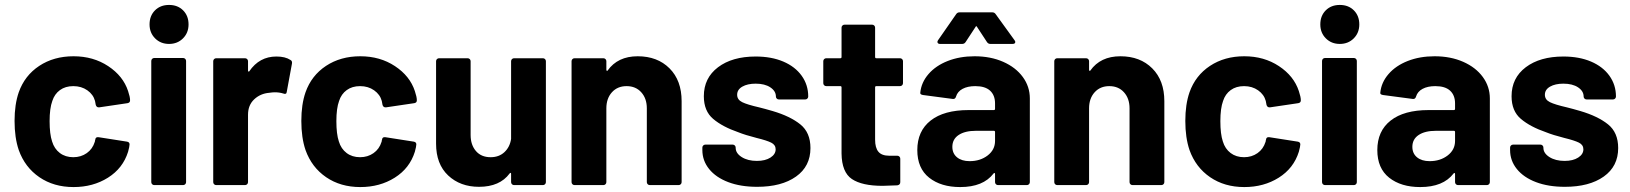

<svg xmlns="http://www.w3.org/2000/svg" viewBox="-20 -750 6606 778"><path d="M56 -142Q39 -192 39 -260Q39 -327 56 -376Q80 -444 139 -483Q198 -522 278 -522Q358 -522 418.5 -482Q479 -442 499 -381Q507 -357 507 -345V-343Q507 -334 497 -332L382 -315H380Q371 -315 368 -325L365 -341Q358 -367 334 -384Q310 -401 277 -401Q245 -401 223 -385Q201 -369 192 -341Q181 -311 181 -259Q181 -207 191 -177Q200 -147 222.5 -130Q245 -113 277 -113Q308 -113 331.5 -129.5Q355 -146 364 -175Q365 -177 365 -181Q366 -182 366 -184Q367 -196 380 -194L495 -176Q505 -174 505 -165Q505 -157 499 -135Q478 -68 417.5 -30Q357 8 278 8Q198 8 139.5 -32Q81 -72 56 -142Z M586 -651Q586 -686 608 -708Q630 -730 665 -730Q700 -730 722 -708Q744 -686 744 -651Q744 -617 721.5 -594.5Q699 -572 665 -572Q631 -572 608.5 -594.5Q586 -617 586 -651ZM593 -12V-503Q593 -508 596.5 -511.5Q600 -515 605 -515H722Q727 -515 730.5 -511.5Q734 -508 734 -503V-12Q734 -7 730.5 -3.5Q727 0 722 0H605Q600 0 596.5 -3.5Q593 -7 593 -12Z M1157 -507Q1165 -503 1163 -492L1142 -378Q1141 -366 1128 -371Q1113 -376 1093 -376Q1085 -376 1071 -374Q1035 -371 1010 -347.5Q985 -324 985 -285V-12Q985 -7 981.5 -3.5Q978 0 973 0H856Q851 0 847.5 -3.5Q844 -7 844 -12V-502Q844 -507 847.5 -510.5Q851 -514 856 -514H973Q978 -514 981.5 -510.5Q985 -507 985 -502V-464Q985 -461 987 -460Q989 -459 990 -461Q1031 -521 1100 -521Q1136 -521 1157 -507Z M1218 -142Q1201 -192 1201 -260Q1201 -327 1218 -376Q1242 -444 1301 -483Q1360 -522 1440 -522Q1520 -522 1580.5 -482Q1641 -442 1661 -381Q1669 -357 1669 -345V-343Q1669 -334 1659 -332L1544 -315H1542Q1533 -315 1530 -325L1527 -341Q1520 -367 1496 -384Q1472 -401 1439 -401Q1407 -401 1385 -385Q1363 -369 1354 -341Q1343 -311 1343 -259Q1343 -207 1353 -177Q1362 -147 1384.5 -130Q1407 -113 1439 -113Q1470 -113 1493.5 -129.5Q1517 -146 1526 -175Q1527 -177 1527 -181Q1528 -182 1528 -184Q1529 -196 1542 -194L1657 -176Q1667 -174 1667 -165Q1667 -157 1661 -135Q1640 -68 1579.5 -30Q1519 8 1440 8Q1360 8 1301.5 -32Q1243 -72 1218 -142Z M2063 -514H2180Q2185 -514 2188.5 -510.5Q2192 -507 2192 -502V-12Q2192 -7 2188.5 -3.5Q2185 0 2180 0H2063Q2058 0 2054.5 -3.5Q2051 -7 2051 -12V-46Q2051 -49 2049 -49.5Q2047 -50 2045 -47Q2005 7 1921 7Q1845 7 1796 -39Q1747 -85 1747 -168V-502Q1747 -507 1750.5 -510.5Q1754 -514 1759 -514H1875Q1880 -514 1883.5 -510.5Q1887 -507 1887 -502V-203Q1887 -163 1908.5 -138Q1930 -113 1968 -113Q2002 -113 2024 -133.5Q2046 -154 2051 -187V-502Q2051 -507 2054.5 -510.5Q2058 -514 2063 -514Z M2742 -340V-12Q2742 -7 2738.5 -3.5Q2735 0 2730 0H2613Q2608 0 2604.5 -3.5Q2601 -7 2601 -12V-311Q2601 -351 2578.5 -376Q2556 -401 2519 -401Q2482 -401 2459.5 -376Q2437 -351 2437 -311V-12Q2437 -7 2433.5 -3.5Q2430 0 2425 0H2308Q2303 0 2299.5 -3.5Q2296 -7 2296 -12V-502Q2296 -507 2299.5 -510.5Q2303 -514 2308 -514H2425Q2430 -514 2433.5 -510.5Q2437 -507 2437 -502V-467Q2437 -464 2439 -463Q2441 -462 2442 -464Q2483 -522 2564 -522Q2644 -522 2693 -473Q2742 -424 2742 -340Z M2826 -142V-152Q2826 -157 2829.5 -160.5Q2833 -164 2838 -164H2949Q2954 -164 2957.5 -160.5Q2961 -157 2961 -152V-151Q2961 -129 2985.5 -113.5Q3010 -98 3047 -98Q3081 -98 3102 -111.5Q3123 -125 3123 -145Q3123 -163 3105 -172Q3087 -181 3046 -191Q2999 -203 2972 -214Q2908 -236 2870 -268Q2832 -300 2832 -360Q2832 -434 2889.5 -477.5Q2947 -521 3042 -521Q3106 -521 3154 -500.5Q3202 -480 3228.5 -443Q3255 -406 3255 -359Q3255 -354 3251.5 -350.5Q3248 -347 3243 -347H3136Q3131 -347 3127.5 -350.5Q3124 -354 3124 -359Q3124 -381 3101.5 -396Q3079 -411 3042 -411Q3009 -411 2988 -399Q2967 -387 2967 -366Q2967 -346 2987.5 -336Q3008 -326 3056 -315Q3067 -312 3081 -308.5Q3095 -305 3111 -300Q3182 -279 3223 -246Q3264 -213 3264 -150Q3264 -76 3205.5 -34.5Q3147 7 3048 7Q2981 7 2931 -12Q2881 -31 2853.5 -65Q2826 -99 2826 -142Z M3627 -401H3531Q3526 -401 3526 -396V-184Q3526 -151 3539.5 -135Q3553 -119 3583 -119H3616Q3621 -119 3624.5 -115.5Q3628 -112 3628 -107V-12Q3628 -1 3616 1Q3574 3 3556 3Q3473 3 3432 -24.5Q3391 -52 3390 -128V-396Q3390 -401 3385 -401H3328Q3323 -401 3319.5 -404.5Q3316 -408 3316 -413V-502Q3316 -507 3319.5 -510.5Q3323 -514 3328 -514H3385Q3390 -514 3390 -519V-638Q3390 -643 3393.5 -646.5Q3397 -650 3402 -650H3514Q3519 -650 3522.5 -646.5Q3526 -643 3526 -638V-519Q3526 -514 3531 -514H3627Q3632 -514 3635.5 -510.5Q3639 -507 3639 -502V-413Q3639 -408 3635.5 -404.5Q3632 -401 3627 -401Z M4153 -351V-12Q4153 -7 4149.5 -3.5Q4146 0 4141 0H4024Q4019 0 4015.5 -3.5Q4012 -7 4012 -12V-45Q4012 -48 4010 -49Q4008 -50 4006 -47Q3964 8 3871 8Q3793 8 3745 -30Q3697 -68 3697 -142Q3697 -219 3751 -261.5Q3805 -304 3905 -304H4007Q4012 -304 4012 -309V-331Q4012 -364 3992 -382.5Q3972 -401 3932 -401Q3901 -401 3880.5 -390Q3860 -379 3854 -359Q3851 -348 3841 -349L3720 -365Q3708 -367 3709 -374Q3713 -416 3742.5 -450Q3772 -484 3820.5 -503Q3869 -522 3929 -522Q3994 -522 4045 -499.5Q4096 -477 4124.5 -438Q4153 -399 4153 -351ZM4012 -179V-215Q4012 -220 4007 -220H3935Q3890 -220 3864.5 -203Q3839 -186 3839 -155Q3839 -128 3858 -112.5Q3877 -97 3909 -97Q3952 -97 3982 -120Q4012 -143 4012 -179ZM3781 -587 3854 -692Q3859 -700 3868 -700H4001Q4010 -700 4015 -692L4091 -587Q4094 -583 4094 -580Q4094 -572 4083 -572H3993Q3984 -572 3979 -580L3939 -641Q3936 -647 3933 -641L3893 -580Q3888 -572 3879 -572H3789Q3782 -572 3779.5 -576.5Q3777 -581 3781 -587Z M4698 -340V-12Q4698 -7 4694.5 -3.5Q4691 0 4686 0H4569Q4564 0 4560.5 -3.5Q4557 -7 4557 -12V-311Q4557 -351 4534.5 -376Q4512 -401 4475 -401Q4438 -401 4415.5 -376Q4393 -351 4393 -311V-12Q4393 -7 4389.5 -3.5Q4386 0 4381 0H4264Q4259 0 4255.5 -3.5Q4252 -7 4252 -12V-502Q4252 -507 4255.5 -510.5Q4259 -514 4264 -514H4381Q4386 -514 4389.5 -510.5Q4393 -507 4393 -502V-467Q4393 -464 4395 -463Q4397 -462 4398 -464Q4439 -522 4520 -522Q4600 -522 4649 -473Q4698 -424 4698 -340Z M4800 -142Q4783 -192 4783 -260Q4783 -327 4800 -376Q4824 -444 4883 -483Q4942 -522 5022 -522Q5102 -522 5162.5 -482Q5223 -442 5243 -381Q5251 -357 5251 -345V-343Q5251 -334 5241 -332L5126 -315H5124Q5115 -315 5112 -325L5109 -341Q5102 -367 5078 -384Q5054 -401 5021 -401Q4989 -401 4967 -385Q4945 -369 4936 -341Q4925 -311 4925 -259Q4925 -207 4935 -177Q4944 -147 4966.5 -130Q4989 -113 5021 -113Q5052 -113 5075.5 -129.5Q5099 -146 5108 -175Q5109 -177 5109 -181Q5110 -182 5110 -184Q5111 -196 5124 -194L5239 -176Q5249 -174 5249 -165Q5249 -157 5243 -135Q5222 -68 5161.5 -30Q5101 8 5022 8Q4942 8 4883.5 -32Q4825 -72 4800 -142Z M5330 -651Q5330 -686 5352 -708Q5374 -730 5409 -730Q5444 -730 5466 -708Q5488 -686 5488 -651Q5488 -617 5465.5 -594.5Q5443 -572 5409 -572Q5375 -572 5352.5 -594.5Q5330 -617 5330 -651ZM5337 -12V-503Q5337 -508 5340.5 -511.5Q5344 -515 5349 -515H5466Q5471 -515 5474.5 -511.5Q5478 -508 5478 -503V-12Q5478 -7 5474.5 -3.5Q5471 0 5466 0H5349Q5344 0 5340.5 -3.5Q5337 -7 5337 -12Z M6017 -351V-12Q6017 -7 6013.5 -3.5Q6010 0 6005 0H5888Q5883 0 5879.5 -3.5Q5876 -7 5876 -12V-45Q5876 -48 5874 -49Q5872 -50 5870 -47Q5828 8 5735 8Q5657 8 5609 -30Q5561 -68 5561 -142Q5561 -219 5615 -261.5Q5669 -304 5769 -304H5871Q5876 -304 5876 -309V-331Q5876 -364 5856 -382.5Q5836 -401 5796 -401Q5765 -401 5744.5 -390Q5724 -379 5718 -359Q5715 -348 5705 -349L5584 -365Q5572 -367 5573 -374Q5577 -416 5606.5 -450Q5636 -484 5684.5 -503Q5733 -522 5793 -522Q5858 -522 5909 -499.5Q5960 -477 5988.5 -438Q6017 -399 6017 -351ZM5876 -179V-215Q5876 -220 5871 -220H5799Q5754 -220 5728.5 -203Q5703 -186 5703 -155Q5703 -128 5722 -112.5Q5741 -97 5773 -97Q5816 -97 5846 -120Q5876 -143 5876 -179Z M6099 -142V-152Q6099 -157 6102.5 -160.5Q6106 -164 6111 -164H6222Q6227 -164 6230.5 -160.5Q6234 -157 6234 -152V-151Q6234 -129 6258.5 -113.5Q6283 -98 6320 -98Q6354 -98 6375 -111.5Q6396 -125 6396 -145Q6396 -163 6378 -172Q6360 -181 6319 -191Q6272 -203 6245 -214Q6181 -236 6143 -268Q6105 -300 6105 -360Q6105 -434 6162.5 -477.5Q6220 -521 6315 -521Q6379 -521 6427 -500.5Q6475 -480 6501.5 -443Q6528 -406 6528 -359Q6528 -354 6524.5 -350.5Q6521 -347 6516 -347H6409Q6404 -347 6400.5 -350.5Q6397 -354 6397 -359Q6397 -381 6374.5 -396Q6352 -411 6315 -411Q6282 -411 6261 -399Q6240 -387 6240 -366Q6240 -346 6260.5 -336Q6281 -326 6329 -315Q6340 -312 6354 -308.5Q6368 -305 6384 -300Q6455 -279 6496 -246Q6537 -213 6537 -150Q6537 -76 6478.5 -34.5Q6420 7 6321 7Q6254 7 6204 -12Q6154 -31 6126.5 -65Q6099 -99 6099 -142Z"/></svg>

Font: Amber EN
Style: Bold
Weight: 700
Designer: Jeremy Tribby
Foundry: Tribby Type
Version: Version 1.408 November 24, 2021